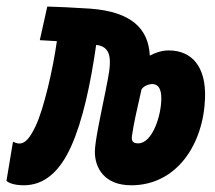

<svg xmlns="http://www.w3.org/2000/svg" viewBox="-41 -547 647 577"><path d="M353.5 9.8C489.7 9.8 570.3 -112.8 575.2 -252C578.6 -346.7 535.6 -395.5 465.8 -395.5C444.3 -395.5 423.8 -387.7 409.2 -379.9C405.3 -460 355 -511.7 230.5 -521C189.9 -523.9 115.2 -527.3 101.1 -527.3L78.6 -426.3C97.7 -425.3 114.3 -424.3 129.9 -423.3C118.2 -338.4 90.3 -219.2 66.4 -168.9C48.3 -130.4 33.7 -115.7 17.6 -115.7C9.8 -115.7 2.9 -118.7 -2 -121.1L-21.5 -3.9C-18.6 0.5 -2 9.8 30.3 9.8C90.3 9.8 137.7 -28.8 172.9 -107.4C208 -185.5 231.4 -295.9 248 -412.1C302.7 -406.2 292 -351.6 277.8 -282.2C277.8 -281.2 277.3 -279.8 277.3 -278.8C261.7 -202.1 244.1 -121.6 244.1 -90.8C244.1 -42.5 272.5 9.8 353.5 9.8ZM384.3 -278.3C390.6 -288.6 405.8 -294.4 417 -294.4C435.1 -294.4 443.8 -278.8 443.8 -251.5C443.8 -198.7 416.5 -116.2 374.5 -116.2C358.4 -116.2 353.5 -123 355.5 -138.2C360.4 -174.3 371.1 -220.2 384.3 -278.3Z"/></svg>

Font: Cascadia Mono NF
Style: Bold Italic
Weight: 700
Italic angle: -10°
Monospace: yes
Designer: Aaron Bell
Foundry: Saja Typeworks
Version: Version 2404.023